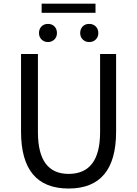

<svg xmlns="http://www.w3.org/2000/svg" viewBox="-20 -1033 761 1065"><path d="M96.7 -302.7V-733.4H190.4V-299.8Q190.4 -68.4 360.4 -68.4Q535.2 -68.4 535.2 -299.8V-733.4H624V-302.7Q624 12.7 360.4 12.7Q96.7 12.7 96.7 -302.7ZM196.3 -849.6Q196.3 -872.1 210 -886.2Q223.6 -900.4 246.1 -900.4Q268.6 -900.4 282.2 -886.2Q295.9 -872.1 295.9 -849.6Q295.9 -828.1 281.7 -814Q267.6 -799.8 246.1 -799.8Q224.6 -799.8 210.4 -814Q196.3 -828.1 196.3 -849.6ZM210.9 -961.9V-1012.7H509.8V-961.9ZM474.6 -799.8Q453.1 -799.8 439 -814Q424.8 -828.1 424.8 -849.6Q424.8 -872.1 438.5 -886.2Q452.1 -900.4 474.6 -900.4Q497.1 -900.4 511.2 -886.2Q525.4 -872.1 525.4 -849.6Q525.4 -828.1 511.2 -814Q497.1 -799.8 474.6 -799.8Z"/></svg>

Font: Gen Shin Gothic Regular
Style: Regular
Weight: 400
Designer: [Source Han Sans]
Ryoko NISHIZUKA  (kana & ideographs); Paul D. Hunt (Latin, Greek & Cyrillic); Wenlong ZHANG  (bopomofo
Version: Version 1.002.20150607